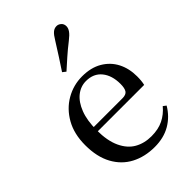

<svg xmlns="http://www.w3.org/2000/svg" viewBox="-246 -930 1045 1045"><g transform="rotate(-45 277.0 -407.0)"><path d="M307 15Q231 15 172 -16Q113 -47 79.5 -108.5Q46 -170 46 -260Q46 -346 81 -408Q116 -470 174 -503.5Q232 -537 299 -537Q367 -537 414.5 -509Q462 -481 486.5 -433.5Q511 -386 511 -325Q511 -289 505 -265H90V-297H370Q398 -297 408 -312Q418 -327 418 -360Q418 -425 386 -464.5Q354 -504 296 -504Q255 -504 221.5 -477.5Q188 -451 168 -399.5Q148 -348 148 -273Q148 -192 172.5 -139.5Q197 -87 239 -63Q281 -39 336 -39Q389 -39 427.5 -58Q466 -77 495 -112L512 -99Q480 -45 428.5 -15Q377 15 307 15ZM238 -630Q261 -665 284.5 -701Q308 -737 334 -779Q350 -806 363.5 -817.5Q377 -829 394 -829Q408 -829 420 -818.5Q432 -808 432 -790Q432 -775 421 -759.5Q410 -744 384 -724Q348 -696 317.5 -669Q287 -642 257 -615Z"/></g></svg>

Font: Noto Serif JP ExtraLight Medium
Style: Regular
Weight: 500
Version: Version 2.003-H1;hotconv 1.1.1;makeotfexe 2.6.0